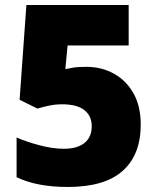

<svg xmlns="http://www.w3.org/2000/svg" viewBox="-20 -734 626 764"><path d="M324 -468Q384 -468 433 -441Q482 -414 511 -363Q540 -312 540 -238Q540 -118 468 -54Q396 10 250 10Q126 10 46 -29V-187Q84 -170 137 -156Q190 -142 234 -142Q287 -142 316 -165Q345 -188 345 -232Q345 -273 315.5 -296Q286 -319 227 -319Q200 -319 174.5 -313.5Q149 -308 129 -302L58 -337L85 -714H492V-553H249L240 -459Q256 -462 272.5 -465Q289 -468 324 -468Z"/></svg>

Font: Noto Sans Myanmar Black
Style: Regular
Weight: 900
Designer: Monotype Design Team
Foundry: Monotype Imaging Inc.
Version: Version 2.107; ttfautohint (v1.8.4.7-5d5b)